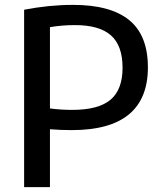

<svg xmlns="http://www.w3.org/2000/svg" viewBox="-20 -768 669 788"><path d="M79 -728Q181.5 -748 279.5 -748Q433.5 -748 510.2 -685.5Q587 -623 587 -491.5Q587 -234 274.5 -234Q228.5 -234 185 -237.5V0H79ZM483 -490Q483 -581 435.2 -623Q387.5 -665 288 -665Q233.5 -665 185 -656.5V-323Q229 -317 276.5 -317Q384.5 -317 433.8 -358.8Q483 -400.5 483 -490Z"/></svg>

Font: Encode Sans Medium
Style: Regular
Weight: 500
Designer: Multiple Designers
Foundry: Impallari Type
Version: Version 2.000